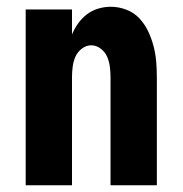

<svg xmlns="http://www.w3.org/2000/svg" viewBox="-20 -548 540 568"><path d="M56 0V-520H193V-446Q200 -463 211 -478.5Q222 -494 237 -505.5Q252 -517 270.5 -522.5Q289 -528 308 -528Q331 -528 353.5 -519.5Q376 -511 392 -494Q408 -477 418 -456Q428 -435 434 -412.5Q440 -390 442 -366.5Q444 -343 444 -320V0H307V-320Q307 -335 305 -350.5Q303 -366 297 -380Q291 -394 278 -404Q265 -414 250 -414Q235 -414 222 -404Q209 -394 203 -380Q197 -366 195 -350.5Q193 -335 193 -320V0Z"/></svg>

Font: Iosevka SS18 Heavy
Style: Regular
Weight: 900
Monospace: yes
Designer: Belleve Invis
Foundry: Belleve Invis
Version: Version 25.1.1; ttfautohint (v1.8.4)